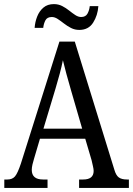

<svg xmlns="http://www.w3.org/2000/svg" viewBox="-20 -917 649 937"><path d="M1 0V-41H16Q40 -41 53 -56Q66 -71 82 -119L270 -714H345L538 -89Q546 -61 560 -51Q574 -41 600 -41H609V0H366V-41H386Q437 -41 437 -83Q437 -92 433.5 -106.5Q430 -121 427 -135L396 -240H175L146 -142Q142 -130 138.5 -114.5Q135 -99 135 -88Q135 -41 190 -41H212V0ZM192 -289H381L327 -475Q314 -520 304 -556.5Q294 -593 287 -623Q281 -593 272 -559Q263 -525 251 -485ZM367 -771Q345 -771 326.5 -780.5Q308 -790 292 -802.5Q276 -815 261.5 -824.5Q247 -834 233 -834Q210 -834 201.5 -817.5Q193 -801 191 -781H149Q151 -810 161.5 -836.5Q172 -863 192 -880Q212 -897 243 -897Q265 -897 283.5 -887.5Q302 -878 317.5 -865.5Q333 -853 347.5 -843.5Q362 -834 376 -834Q398 -834 407 -850.5Q416 -867 418 -887H460Q457 -842 434.5 -806.5Q412 -771 367 -771Z"/></svg>

Font: Noto Serif Thai Condensed
Style: Regular
Weight: 400
Width: 3
Designer: Monotype Design Team
Foundry: Monotype Imaging Inc.
Version: Version 2.002; ttfautohint (v1.8.4.7-5d5b)